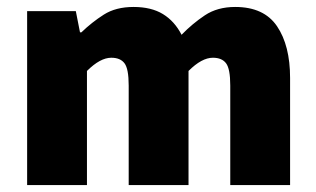

<svg xmlns="http://www.w3.org/2000/svg" viewBox="-20 -532 908 552"><path d="M58 0V-500H198L210 -439H214Q244 -468 278.5 -490Q313 -512 364 -512Q415 -512 448.5 -491.5Q482 -471 502 -432Q533 -464 569 -488Q605 -512 656 -512Q739 -512 776.5 -456.5Q814 -401 814 -308V0H642V-286Q642 -334 630 -350Q618 -366 592 -366Q560 -366 522 -328V0H350V-286Q350 -334 338 -350Q326 -366 300 -366Q268 -366 230 -328V0Z"/></svg>

Font: Assistant ExtraBold
Style: Regular
Weight: 800
Designer: Hebrew By Ben Nathan, Latin by Paul Hunt
Version: Version 3.000